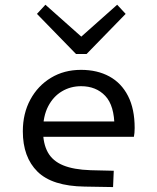

<svg xmlns="http://www.w3.org/2000/svg" viewBox="-20 -771 654 799"><path d="M356.8 -62.7 453.4 -60.4 450.5 7.5 332.2 5.5Q197.1 3.5 136 -56.8Q75 -117 75 -224.6Q75 -298.8 106.3 -356.6Q137.6 -414.4 192.2 -447.3Q246.7 -480.3 317.1 -480.3Q384.9 -480.3 435.1 -452.9Q485.3 -425.5 512.8 -371.6Q540.4 -317.8 540.4 -238.1Q540.4 -227.4 539.5 -218Q538.5 -208.5 537.2 -201.7H118.5V-265.5H490.5L456.3 -242.1Q456.3 -331.5 418.1 -371.9Q379.9 -412.3 317.4 -412.3Q273.5 -412.3 237.5 -390.8Q201.5 -369.3 180.3 -328.3Q159.1 -287.2 159.1 -227.7Q159.1 -173 179.1 -137Q199.1 -101 242.8 -83Q286.6 -65 356.8 -62.7ZM502.9 -713.2 340.3 -546.3H309.6L306.5 -608.1L467.6 -751.3ZM133.8 -713.2 169 -751.3 330.1 -608.1 327 -546.3H296.3Z"/></svg>

Font: Intel One Mono Light
Style: Regular
Weight: 300
Monospace: yes
Designer: Fred Shallcrass
Foundry: Frere-Jones Type LLC
Version: Version 1.004